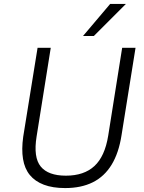

<svg xmlns="http://www.w3.org/2000/svg" viewBox="-20 -948 734 976"><path d="M311 8Q248 8 203 -9Q158 -26 131.5 -58.5Q105 -91 97 -140Q89 -189 98 -253L171 -705H238L166 -254Q149 -148 187 -101.5Q225 -55 315 -55Q407 -55 460 -104Q513 -153 530 -258L601 -705H669L598 -262Q584 -171 547.5 -111Q511 -51 452 -21.5Q393 8 311 8ZM402 -765 540 -928H620L457 -765Z"/></svg>

Font: Nunito Sans 7pt SemiCondensed Light
Style: Italic
Weight: 300
Width: 4
Italic angle: -9°
Designer: Vernon Adams
Foundry: Vernon Adams
Version: Version 3.101;gftools[0.9.27]